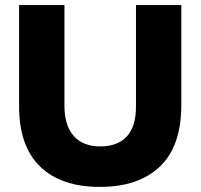

<svg xmlns="http://www.w3.org/2000/svg" viewBox="-20 -721 789 754"><path d="M372 13Q524 13 608 -67Q692 -147 692 -308V-701H514V-303Q514 -223 477.5 -184.5Q441 -146 374 -146Q306 -146 269.5 -187Q233 -228 233 -307V-701H55V-303Q55 -147 137.5 -67Q220 13 372 13Z"/></svg>

Font: Geom ExtraBold
Style: Bold
Weight: 800
Version: Version 1.102